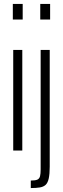

<svg xmlns="http://www.w3.org/2000/svg" viewBox="-20 -763 319 973"><path d="M45 -664V-743H95V-664ZM47 0V-510H93V0ZM184 -664V-743H234V-664ZM136 190V152Q160 152 170 147Q180 142 183 129.5Q186 117 186 96V-510H232V82Q232 119 227 141.5Q222 164 211 174Q200 184 181.5 187Q163 190 136 190Z"/></svg>

Font: Saira UltraCondensed Light
Style: Regular
Weight: 300
Width: 1
Designer: Hector Gatti with collaboration of the Omnibus-Type team
Foundry: Omnibus-Type
Version: Version 1.101